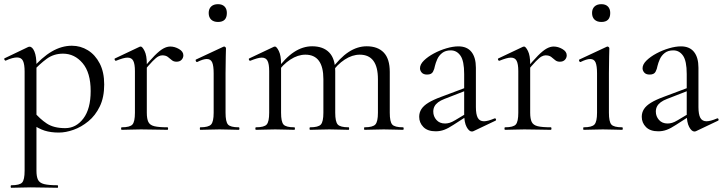

<svg xmlns="http://www.w3.org/2000/svg" viewBox="-22 -616 3430 911"><path d="M31.6 275Q28.6 275 28.6 269Q28.6 263 31.6 263Q71.4 263 83.1 250Q94.8 237 94.8 194V-276.2Q94.8 -311.2 87 -327.3Q79.2 -343.4 58.8 -343.4Q49.2 -343.4 35.6 -339.9Q22 -336.4 5.6 -328.6Q1.6 -327.4 -1 -332.6Q-3.6 -337.8 0 -339.6L110.8 -392.6Q114.4 -394.4 118.2 -394.4Q131.6 -394.4 141.3 -371.6Q151 -348.8 151 -304.6V194Q151 222 158.3 237Q165.6 252 187.4 257.5Q209.2 263 251.2 263Q253.4 263 253.4 269Q253.4 275 251.2 275Q224.8 275 192.2 274Q159.6 273 123.8 273Q98.2 273 73.7 274Q49.2 275 31.6 275ZM257 13Q218.8 13 189.7 3.8Q160.6 -5.4 125 -30.4L139.2 -85.4Q166.8 -52 199.9 -30Q233 -8 287.2 -8Q339 -8 373.6 -53.8Q408.2 -99.6 408.2 -184Q408.2 -271.2 370 -316.3Q331.8 -361.4 277 -361.4Q232.8 -361.4 199.4 -336.8Q166 -312.2 134.4 -277.6L126 -285.6Q177 -344.6 223.9 -371.8Q270.8 -399 319 -399Q360.2 -399 395 -377.5Q429.8 -356 451.1 -315Q472.4 -274 472.4 -215Q472.4 -154.2 451.5 -111Q430.6 -67.8 397.2 -40.5Q363.8 -13.2 326.9 -0.1Q290 13 257 13Z M654.4 -271 649.6 -281.6Q687 -327.4 711.2 -351.8Q735.4 -376.2 752.8 -385.7Q770.2 -395.2 786 -395.2Q807 -395.2 827.5 -383.3Q848 -371.4 848 -353.6Q848 -341.4 839.5 -332.3Q831 -323.2 815.4 -323.2Q801.6 -323.2 792.7 -331Q783.8 -338.8 774.1 -346.1Q764.4 -353.4 747.6 -353.4Q739 -353.4 728.9 -348.1Q718.8 -342.8 701.7 -325.3Q684.6 -307.8 654.4 -271ZM555.6 0Q552.6 0 552.6 -6Q552.6 -12 555.6 -12Q594.6 -12 606.4 -25.3Q618.2 -38.6 618.2 -81V-278.6Q618.2 -312 610.4 -327.3Q602.6 -342.6 583.2 -342.6Q573.4 -342.6 559.8 -338.7Q546.2 -334.8 528.8 -327.8Q524.8 -326.6 522.4 -331.8Q520 -337 523.6 -338.8L640.2 -394Q643 -395.2 645.6 -395.2Q653.4 -395.2 664 -374Q674.6 -352.8 674.6 -312.6V-81Q674.6 -52.6 681.8 -37.5Q689 -22.4 710.1 -17.2Q731.2 -12 772.4 -12Q775.6 -12 775.6 -6Q775.6 0 772.4 0Q747.8 0 715.3 -1Q682.8 -2 646.8 -2Q621.2 -2 597.2 -1Q573.2 0 555.6 0Z M928.4 0Q926.2 0 926.2 -6Q926.2 -12 928.4 -12Q967.4 -12 979.6 -25.3Q991.8 -38.6 991.8 -81V-268Q991.8 -303.4 984.9 -319.7Q978 -336 959.4 -336Q950.8 -336 939.7 -332.6Q928.6 -329.2 913.6 -321.8Q909.6 -320.8 907.1 -326.4Q904.6 -332 908.4 -333.8L1037.8 -394.2Q1040.6 -395.2 1041.6 -395.2Q1044.2 -395.2 1047.2 -392.6Q1050.2 -390 1050.2 -386.8Q1050.2 -378.8 1049.2 -348Q1048.2 -317.2 1048.2 -269.2V-81Q1048.2 -38.6 1059.7 -25.3Q1071.2 -12 1111 -12Q1114 -12 1114 -6Q1114 0 1111 0Q1093.4 0 1069.8 -1Q1046.2 -2 1019.6 -2Q994 -2 970.4 -1Q946.8 0 928.4 0ZM1012.4 -511.8Q991.6 -511.8 979.9 -523Q968.2 -534.2 968.2 -554.4Q968.2 -574 979.9 -585.1Q991.6 -596.2 1012.4 -596.2Q1032.4 -596.2 1043.4 -585.1Q1054.4 -574 1054.4 -554.4Q1054.4 -511.8 1012.4 -511.8Z M1707.6 0Q1705.4 0 1705.4 -6Q1705.4 -12 1707.6 -12Q1746.6 -12 1758.9 -25.3Q1771.2 -38.6 1771.2 -81V-240.2Q1771.2 -356.6 1685 -356.6Q1649.2 -356.6 1613.4 -333.2Q1577.6 -309.8 1550.8 -270.2L1546.6 -282.2Q1590.2 -341.8 1631.9 -369.1Q1673.6 -396.4 1718 -396.4Q1770.2 -396.4 1798.8 -366.7Q1827.4 -337 1827.4 -274.6V-81Q1827.4 -38.6 1838.9 -25.3Q1850.4 -12 1890.2 -12Q1893.4 -12 1893.4 -6Q1893.4 0 1890.2 0Q1872.6 0 1849 -1Q1825.4 -2 1798.8 -2Q1773.2 -2 1749.6 -1Q1726 0 1707.6 0ZM1449.6 0Q1446.6 0 1446.6 -6Q1446.6 -12 1449.6 -12Q1488.6 -12 1500.5 -25.3Q1512.4 -38.6 1512.4 -81V-240.2Q1512.4 -356.6 1427 -356.6Q1391.2 -356.6 1355.4 -333.2Q1319.6 -309.8 1292.8 -270.2L1288.6 -282.2Q1331.4 -341.8 1373.1 -369.1Q1414.8 -396.4 1459.2 -396.4Q1511.4 -396.4 1540 -367Q1568.6 -337.6 1568.6 -276.8V-81Q1568.6 -38.6 1580.5 -25.3Q1592.4 -12 1632.2 -12Q1634.6 -12 1634.6 -6Q1634.6 0 1632.2 0Q1613.8 0 1590.6 -1Q1567.4 -2 1540.8 -2Q1515.2 -2 1491.2 -1Q1467.2 0 1449.6 0ZM1192.6 0Q1189.6 0 1189.6 -6Q1189.6 -12 1192.6 -12Q1231.6 -12 1243.4 -25.3Q1255.2 -38.6 1255.2 -81V-278.6Q1255.2 -312 1247.4 -327.3Q1239.6 -342.6 1220.2 -342.6Q1210.4 -342.6 1196.8 -338.7Q1183.2 -334.8 1165.8 -327.8Q1161.8 -326.6 1159.4 -331.8Q1157 -337 1160.6 -338.8L1277.2 -394Q1280 -395.2 1282.6 -395.2Q1290.4 -395.2 1301 -374Q1311.6 -352.8 1311.6 -312.6V-81Q1311.6 -38.6 1323.1 -25.3Q1334.6 -12 1374.4 -12Q1377.4 -12 1377.4 -6Q1377.4 0 1374.4 0Q1356.8 0 1333.2 -1Q1309.6 -2 1283.8 -2Q1258.2 -2 1234.2 -1Q1210.2 0 1192.6 0Z M2225.2 6Q2221.2 8 2216.8 8Q2203.6 8 2192 -13.6Q2180.4 -35.2 2180.4 -76.2V-264.6Q2180.4 -326.8 2162.8 -351.9Q2145.2 -377 2116.8 -377Q2091.8 -377 2076.1 -364.7Q2060.4 -352.4 2052.7 -335Q2045 -317.6 2041.6 -303Q2039.4 -288.8 2032.4 -275.5Q2025.4 -262.2 2004.4 -262.2Q1987.2 -262.2 1979 -271.6Q1970.8 -281 1970.8 -292.2Q1970.8 -310.6 1989.5 -328.9Q2008.2 -347.2 2036.8 -362.5Q2065.4 -377.8 2096.5 -386.9Q2127.6 -396 2153 -396Q2194 -396 2215 -369.6Q2236 -343.2 2236 -294.6V-108Q2236 -73.4 2244.9 -57Q2253.8 -40.6 2274.4 -40.6Q2292.4 -40.6 2324.2 -54Q2329 -56 2331.1 -50.5Q2333.2 -45 2328.2 -43ZM2045.2 7Q2006.8 7 1986.9 -13.3Q1967 -33.6 1967 -61.8Q1967 -82 1977.4 -98.3Q1987.8 -114.6 2010.8 -128.7Q2033.8 -142.8 2070.4 -156.2L2190.4 -201.2L2192.8 -187.8L2087 -146.6Q2068.6 -139.6 2056.8 -130.7Q2045 -121.8 2039.4 -110.9Q2033.8 -100 2033.8 -86.6Q2033.8 -63.8 2048.8 -46.9Q2063.8 -30 2089.6 -30Q2100 -30 2111.1 -33.2Q2122.2 -36.4 2137.8 -45.8L2201.4 -83.8L2203.2 -71L2129.2 -23.4Q2104.8 -7.2 2085.6 -0.1Q2066.4 7 2045.2 7Z M2473.4 -271 2468.6 -281.6Q2506 -327.4 2530.2 -351.8Q2554.4 -376.2 2571.8 -385.7Q2589.2 -395.2 2605 -395.2Q2626 -395.2 2646.5 -383.3Q2667 -371.4 2667 -353.6Q2667 -341.4 2658.5 -332.3Q2650 -323.2 2634.4 -323.2Q2620.6 -323.2 2611.7 -331Q2602.8 -338.8 2593.1 -346.1Q2583.4 -353.4 2566.6 -353.4Q2558 -353.4 2547.9 -348.1Q2537.8 -342.8 2520.7 -325.3Q2503.6 -307.8 2473.4 -271ZM2374.6 0Q2371.6 0 2371.6 -6Q2371.6 -12 2374.6 -12Q2413.6 -12 2425.4 -25.3Q2437.2 -38.6 2437.2 -81V-278.6Q2437.2 -312 2429.4 -327.3Q2421.6 -342.6 2402.2 -342.6Q2392.4 -342.6 2378.8 -338.7Q2365.2 -334.8 2347.8 -327.8Q2343.8 -326.6 2341.4 -331.8Q2339 -337 2342.6 -338.8L2459.2 -394Q2462 -395.2 2464.6 -395.2Q2472.4 -395.2 2483 -374Q2493.6 -352.8 2493.6 -312.6V-81Q2493.6 -52.6 2500.8 -37.5Q2508 -22.4 2529.1 -17.2Q2550.2 -12 2591.4 -12Q2594.6 -12 2594.6 -6Q2594.6 0 2591.4 0Q2566.8 0 2534.3 -1Q2501.8 -2 2465.8 -2Q2440.2 -2 2416.2 -1Q2392.2 0 2374.6 0Z M2747.4 0Q2745.2 0 2745.2 -6Q2745.2 -12 2747.4 -12Q2786.4 -12 2798.6 -25.3Q2810.8 -38.6 2810.8 -81V-268Q2810.8 -303.4 2803.9 -319.7Q2797 -336 2778.4 -336Q2769.8 -336 2758.7 -332.6Q2747.6 -329.2 2732.6 -321.8Q2728.6 -320.8 2726.1 -326.4Q2723.6 -332 2727.4 -333.8L2856.8 -394.2Q2859.6 -395.2 2860.6 -395.2Q2863.2 -395.2 2866.2 -392.6Q2869.2 -390 2869.2 -386.8Q2869.2 -378.8 2868.2 -348Q2867.2 -317.2 2867.2 -269.2V-81Q2867.2 -38.6 2878.7 -25.3Q2890.2 -12 2930 -12Q2933 -12 2933 -6Q2933 0 2930 0Q2912.4 0 2888.8 -1Q2865.2 -2 2838.6 -2Q2813 -2 2789.4 -1Q2765.8 0 2747.4 0ZM2831.4 -511.8Q2810.6 -511.8 2798.9 -523Q2787.2 -534.2 2787.2 -554.4Q2787.2 -574 2798.9 -585.1Q2810.6 -596.2 2831.4 -596.2Q2851.4 -596.2 2862.4 -585.1Q2873.4 -574 2873.4 -554.4Q2873.4 -511.8 2831.4 -511.8Z M3281.2 6Q3277.2 8 3272.8 8Q3259.6 8 3248 -13.6Q3236.4 -35.2 3236.4 -76.2V-264.6Q3236.4 -326.8 3218.8 -351.9Q3201.2 -377 3172.8 -377Q3147.8 -377 3132.1 -364.7Q3116.4 -352.4 3108.7 -335Q3101 -317.6 3097.6 -303Q3095.4 -288.8 3088.4 -275.5Q3081.4 -262.2 3060.4 -262.2Q3043.2 -262.2 3035 -271.6Q3026.8 -281 3026.8 -292.2Q3026.8 -310.6 3045.5 -328.9Q3064.2 -347.2 3092.8 -362.5Q3121.4 -377.8 3152.5 -386.9Q3183.6 -396 3209 -396Q3250 -396 3271 -369.6Q3292 -343.2 3292 -294.6V-108Q3292 -73.4 3300.9 -57Q3309.8 -40.6 3330.4 -40.6Q3348.4 -40.6 3380.2 -54Q3385 -56 3387.1 -50.5Q3389.2 -45 3384.2 -43ZM3101.2 7Q3062.8 7 3042.9 -13.3Q3023 -33.6 3023 -61.8Q3023 -82 3033.4 -98.3Q3043.8 -114.6 3066.8 -128.7Q3089.8 -142.8 3126.4 -156.2L3246.4 -201.2L3248.8 -187.8L3143 -146.6Q3124.6 -139.6 3112.8 -130.7Q3101 -121.8 3095.4 -110.9Q3089.8 -100 3089.8 -86.6Q3089.8 -63.8 3104.8 -46.9Q3119.8 -30 3145.6 -30Q3156 -30 3167.1 -33.2Q3178.2 -36.4 3193.8 -45.8L3257.4 -83.8L3259.2 -71L3185.2 -23.4Q3160.8 -7.2 3141.6 -0.1Q3122.4 7 3101.2 7Z"/></svg>

Font: Cormorant Garamond Light
Style: Regular
Weight: 300
Designer: Christian Thalmann (Catharsis Fonts)
Foundry: Catharsis Fonts
Version: Version 4.001